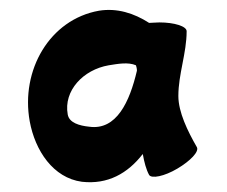

<svg xmlns="http://www.w3.org/2000/svg" viewBox="-20 -864 465 394"><path d="M384 -562C365 -595 346 -634 346 -667C346 -712 363 -755 363 -800C363 -810 338 -818 307 -818C299 -818 292 -817 286 -817C255 -837 220 -848 183 -842C82 -824 22 -720 41 -615C52 -555 89 -499 148 -491C201 -485 242 -508 273 -548C276 -531 280 -516 286 -505C291 -497 317 -502 344 -518C371 -534 389 -553 384 -562ZM163 -604C143 -606 122 -612 119 -629C110 -678 151 -721 203 -730C222 -733 243 -737 259 -730C260 -727 261 -723 261 -719C246 -655 219 -596 163 -604Z"/></svg>

Font: Nupuram SemiBold
Style: Regular
Weight: 600
Designer: Santhosh Thottingal (santhosh.thottingal@gmail.com)
Foundry: SMC
Version: Version 1.000